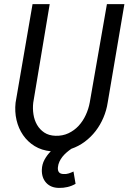

<svg xmlns="http://www.w3.org/2000/svg" viewBox="-20 -731 628 939"><path d="M588.4 -710.9 506.8 -230Q501 -191.4 485.8 -155.8Q470.7 -120.1 447.8 -90.3Q424.8 -60.5 394.8 -38.1Q364.7 -15.6 329.1 -3.4Q316.9 4.9 305.7 14.6Q294.4 24.4 285.4 35.6Q276.4 46.9 270.5 59.8Q264.6 72.8 263.2 87.4Q260.3 119.6 291 120.1Q303.7 121.1 315.9 117.2Q328.1 113.3 339.4 107.9L349.6 168Q331.1 178.7 310.3 183.6Q289.6 188.5 268.1 188Q228.5 187.5 206.1 163.1Q183.6 138.7 184.6 99.1Q185.5 72.3 197.8 49.8Q210 27.3 228.5 8.8Q183.6 4.4 149.4 -16.6Q115.2 -37.6 92.8 -70.3Q70.3 -103 60.8 -144Q51.3 -185.1 56.2 -229L139.2 -710.9H223.1L142.6 -229Q139.2 -200.2 143.6 -171.9Q147.9 -143.6 161.1 -120.6Q174.3 -97.7 196.5 -82.8Q218.8 -67.9 251.5 -66.9Q286.1 -65.9 314.7 -79.3Q343.3 -92.8 364.5 -115.7Q385.7 -138.7 399.4 -168.5Q413.1 -198.2 418.9 -229.5L502.9 -710.9Z"/></svg>

Font: Roboto Mono
Style: Italic
Weight: 400
Designer: Google
Version: Version 2.000985; 2015; ttfautohint (v1.3)